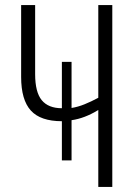

<svg xmlns="http://www.w3.org/2000/svg" viewBox="-20 -734 535 754"><path d="M421 -714V0H366V-302Q312 -269 261 -262V-104H223V-258Q139 -258 101 -300Q63 -342 63 -432V-714H118V-443Q118 -372 144 -340.5Q170 -309 223 -309V-491H261V-310Q286 -314 312 -324.5Q338 -335 366 -350V-714Z"/></svg>

Font: Noto Sans ExtraCondensed Light
Style: Regular
Weight: 300
Width: 2
Designer: Monotype Design Team
Foundry: Monotype Imaging Inc.
Version: Version 2.013; ttfautohint (v1.8.4.7-5d5b)